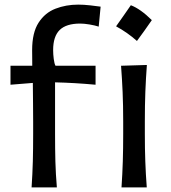

<svg xmlns="http://www.w3.org/2000/svg" viewBox="-20 -811 738 831"><path d="M546.3 -788.4Q588.2 -772.3 637.1 -723.9Q621.5 -701.4 605.7 -679.1Q589.8 -656.8 572.7 -633.7Q531.8 -670.2 482.4 -697.1Q499.1 -720.7 514.6 -742.7Q530.2 -764.7 546.3 -788.4ZM116.7 0Q120.6 -58.1 122.1 -112.3Q123.5 -166.5 123.5 -231.9V-284.2Q123.5 -321.8 123 -363.3Q122.6 -404.8 122.1 -452.1L25.4 -444.3V-526.4H119.6Q119.6 -543.5 119.4 -560.1Q119.1 -576.7 119.1 -593.8Q119.1 -669.9 147 -712.9Q174.8 -755.9 220.2 -773.4Q265.6 -791 318.4 -791Q342.3 -791 370.8 -787.8Q399.4 -784.7 415.5 -782.2L407.2 -695.8Q390.6 -701.2 367.4 -705.1Q344.2 -709 327.1 -709Q266.6 -709 238.3 -681.2Q210 -653.3 210 -594.2Q210 -576.2 212.6 -555.7Q215.3 -535.2 220.2 -526.4H393.6V-444.3Q303.2 -452.6 218.3 -454.6V-231.9Q218.3 -166.5 219.7 -112.3Q221.2 -58.1 226.1 0ZM505.9 0Q509.8 -58.1 511.5 -112.3Q513.2 -166.5 513.2 -231.9V-284.7Q513.2 -356 510.7 -412.4Q508.3 -468.8 503.9 -526.4L615.7 -529.8Q611.3 -470.7 609.1 -414.1Q606.9 -357.4 606.9 -284.7V-231.9Q606.9 -166.5 608.9 -112.3Q610.8 -58.1 615.2 0Z"/></svg>

Font: Pinar-FD Medium
Style: Regular
Weight: 500
Designer: Amin Abedi
Version: Version 3.000